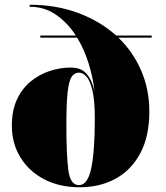

<svg xmlns="http://www.w3.org/2000/svg" viewBox="-20 -780 700 810"><path d="M150 -630H300Q265.5 -683.5 216.8 -717.5Q168 -751.5 105 -751.5V-760Q216 -760 309.2 -725.5Q402.5 -691 470 -630H620V-621H479.5Q541 -562 575.5 -482.5Q610 -403 610 -310Q610 -205 572 -133.8Q534 -62.5 467.8 -26.2Q401.5 10 316 10Q230.5 10 166.2 -23.8Q102 -57.5 66 -116.2Q30 -175 30 -250Q30 -314 51.5 -360.2Q73 -406.5 109.2 -436.2Q145.5 -466 189.8 -480.5Q234 -495 279 -495Q322.5 -495 345.8 -468Q369 -441 379 -394Q372.5 -451.5 354.2 -511.2Q336 -571 305.5 -621H150ZM260 -250Q260 -127 268.2 -63Q276.5 1 313 1Q350 1 365 -70.5Q380 -142 380 -280Q380 -355 370.2 -397Q360.5 -439 345.2 -456.2Q330 -473.5 313.5 -473.5Q294 -473.5 282.2 -456Q270.5 -438.5 265.2 -390.2Q260 -342 260 -250Z"/></svg>

Font: Bodoni* 24pt Fatface
Style: Regular
Weight: 900
Version: Version 2.3